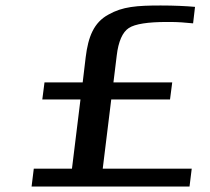

<svg xmlns="http://www.w3.org/2000/svg" viewBox="-20 -679 765 699"><path d="M670 0 678 -65H354L385 -317H599L607 -379H393L405 -477C411 -528 426 -562 449 -577C472 -592 519 -599 588 -599H599C627 -599 654 -597 683 -594L690 -654C656 -657 614 -659 565 -659C478 -659 426 -655 375 -626C321 -597 301 -544 292 -471L281 -379H142L134 -317H273L242 -65H103L95 0Z"/></svg>

Font: Gamestation Extended
Style: Italic
Weight: 400
Width: 7
Designer: Jonas Hecksher
Foundry: Jonas Hecksher, Playtypeª, e-types AS
Version: Version 1.003